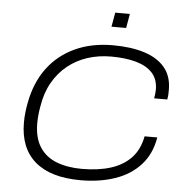

<svg xmlns="http://www.w3.org/2000/svg" viewBox="-58 -924 962 993"><g transform="rotate(5 422.5 -427.5)"><path d="M397 12Q241 12 160 -57.5Q79 -127 79 -260Q79 -287 82 -313.5Q85 -340 90 -365Q110 -470 165 -544Q220 -618 306 -658Q392 -698 503 -698Q598 -698 667 -676Q736 -654 773.5 -609Q811 -564 811 -494Q811 -482 810.5 -469Q810 -456 807 -443H739Q741 -455 742.5 -466Q744 -477 744 -488Q744 -542 714 -575Q684 -608 629 -623.5Q574 -639 499 -639Q434 -639 377 -620.5Q320 -602 274.5 -565.5Q229 -529 198.5 -475.5Q168 -422 157 -353Q154 -338 152.5 -326Q151 -314 150 -303Q149 -292 148.5 -282.5Q148 -273 148 -263Q148 -186 179.5 -138Q211 -90 267.5 -68.5Q324 -47 398 -47Q484 -47 548.5 -67.5Q613 -88 653.5 -131Q694 -174 707 -243H773Q758 -155 706 -98.5Q654 -42 574.5 -15Q495 12 397 12ZM487 -793 500 -867H576L563 -793Z"/></g></svg>

Font: Archivo SemiExpanded ExtraLight
Style: Italic
Weight: 250
Width: 6
Italic angle: -10°
Designer: Hector Gatti
Foundry: Omnibus-Type
Version: Version 2.001